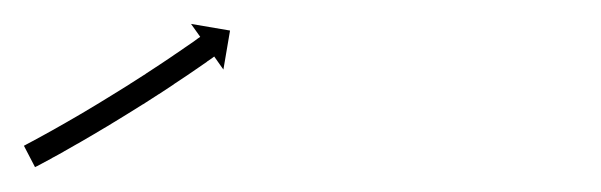

<svg xmlns="http://www.w3.org/2000/svg" viewBox="-37 -152 498 159"><path d="M-15.6 -32.1C-16.1 -31.9 -16.6 -31.6 -17.2 -31.3L-8 -13.6C-7.4 -13.9 -6.9 -14.1 -6.4 -14.4L-6.4 -14.4L-6.3 -14.4C-4.7 -15.3 -3.1 -16.1 -1.5 -17L-1.5 -17L-1.5 -17C1 -18.3 3.5 -19.7 6 -21L6 -21.1L6 -21.1C9.3 -22.8 12.5 -24.6 15.7 -26.4L15.8 -26.5L15.8 -26.5C19.6 -28.6 23.4 -30.8 27.2 -33L27.3 -33L27.3 -33C31.5 -35.4 35.8 -37.9 40 -40.4L40 -40.4L40 -40.4C44.6 -43.1 49.1 -45.8 53.6 -48.5L53.6 -48.5L53.6 -48.5C58.3 -51.3 62.9 -54.1 67.5 -57L67.5 -57L67.5 -57C72.1 -59.8 76.7 -62.7 81.3 -65.6L81.4 -65.6L81.4 -65.6C85.8 -68.4 90.2 -71.3 94.6 -74.1L94.6 -74.1L94.7 -74.1C98.8 -76.8 102.9 -79.5 107 -82.2L107 -82.2L107 -82.3C110.7 -84.7 114.3 -87.1 118 -89.6L118 -89.6L118 -89.6C121.1 -91.7 124.1 -93.8 127.2 -95.9L127.2 -95.9L127.2 -95.9C129.6 -97.6 131.9 -99.2 134.3 -100.8L134.3 -100.8L134.3 -100.9C135.8 -101.9 137.3 -103 138.8 -104L138.8 -104L138.8 -104C139.3 -104.4 139.9 -104.8 140.4 -105.2L148 -94.4L153.5 -126.7L121.2 -132.2L128.8 -121.5C128.3 -121.1 127.8 -120.7 127.2 -120.4L127.2 -120.4L127.2 -120.4C125.8 -119.3 124.3 -118.3 122.8 -117.2L122.8 -117.2L122.8 -117.2C120.5 -115.6 118.1 -114 115.8 -112.4L115.8 -112.4L115.8 -112.4C112.8 -110.3 109.8 -108.2 106.7 -106.2L106.7 -106.2L106.8 -106.2C103.1 -103.7 99.5 -101.3 95.9 -98.9L95.9 -98.9L95.9 -98.9C91.9 -96.2 87.8 -93.6 83.7 -90.9L83.8 -90.9L83.8 -90.9C79.4 -88.1 75 -85.3 70.6 -82.5L70.6 -82.5L70.7 -82.5C66.1 -79.6 61.6 -76.8 57 -74L57 -74L57 -74C52.5 -71.2 47.9 -68.4 43.3 -65.6L43.3 -65.6L43.3 -65.6C38.8 -62.9 34.4 -60.3 29.9 -57.6L29.9 -57.6L29.9 -57.6C25.7 -55.2 21.5 -52.7 17.3 -50.3L17.3 -50.3L17.3 -50.3C13.5 -48.2 9.8 -46 6 -43.9L6 -43.9L6 -43.9C2.8 -42.1 -0.4 -40.4 -3.6 -38.6L-3.6 -38.6L-3.6 -38.6C-6 -37.3 -8.5 -35.9 -11 -34.6L-11 -34.6L-11 -34.6C-12.5 -33.8 -14.1 -33 -15.7 -32.1L-15.6 -32.1Z"/></svg>

Font: FRB American Cursive Just Arrows Extrabold
Style: Bold Italic
Weight: 800
Italic angle: -25°
Version: Version 2.0;Modular Font Editor K font №1